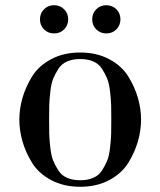

<svg xmlns="http://www.w3.org/2000/svg" viewBox="-20 -703 614 735"><path d="M66 -162Q54 -204 54 -245Q54 -286 66 -328Q78 -370 103 -410.5Q128 -451 176 -476.5Q224 -502 287 -502Q350 -502 398 -476.5Q446 -451 471 -410.5Q496 -370 508 -328Q520 -286 520 -245Q520 -204 508 -162Q496 -120 471 -79.5Q446 -39 398 -13.5Q350 12 287 12Q224 12 176 -13.5Q128 -39 103 -79.5Q78 -120 66 -162ZM168.5 -299.5Q168 -280 168 -245Q168 -210 168.5 -190.5Q169 -171 172.5 -139Q176 -107 183.5 -88.5Q191 -70 203.5 -50.5Q216 -31 237.5 -22Q259 -13 287 -13Q315 -13 336.5 -22Q358 -31 370.5 -50.5Q383 -70 390.5 -88.5Q398 -107 401.5 -139Q405 -171 405.5 -190.5Q406 -210 406 -245Q406 -280 405.5 -299.5Q405 -319 401.5 -351Q398 -383 390.5 -401.5Q383 -420 370.5 -439.5Q358 -459 336.5 -468Q315 -477 287 -477Q259 -477 237.5 -468Q216 -459 203.5 -439.5Q191 -420 183.5 -401.5Q176 -383 172.5 -351Q169 -319 168.5 -299.5ZM348.5 -590.5Q333 -606 333 -629Q333 -652 348.5 -667.5Q364 -683 387 -683Q410 -683 425.5 -667.5Q441 -652 441 -629Q441 -606 425.5 -590.5Q410 -575 387 -575Q364 -575 348.5 -590.5ZM148.5 -590.5Q133 -606 133 -629Q133 -652 148.5 -667.5Q164 -683 187 -683Q210 -683 225.5 -667.5Q241 -652 241 -629Q241 -606 225.5 -590.5Q210 -575 187 -575Q164 -575 148.5 -590.5Z"/></svg>

Font: Justus
Style: Oldstyle
Weight: 500
Version: Version 001.000